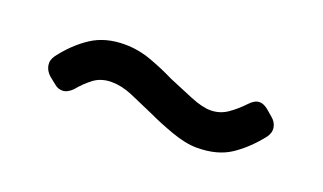

<svg xmlns="http://www.w3.org/2000/svg" viewBox="-33 -541 672 400"><g transform="rotate(20 303.0 -340.5)"><path d="M87 -288 72 -300Q62 -309 60 -320.5Q58 -332 66 -343Q91 -376 121.5 -396Q152 -416 195 -416Q225 -416 254 -405.5Q283 -395 309 -382L364 -359Q391 -348 409 -348Q430 -348 447 -360Q464 -372 478 -387Q489 -399 500 -399Q509 -399 519 -391L533 -379Q543 -371 545 -359.5Q547 -348 539 -337Q513 -304 483.5 -284.5Q454 -265 409 -265Q384 -265 352 -276.5Q320 -288 297 -299L242 -323Q218 -333 196 -333Q173 -333 157 -321Q141 -309 127 -292Q116 -281 105 -281Q95 -281 87 -288Z"/></g></svg>

Font: Higure Gothic Medium
Style: Regular
Weight: 500
Designer: Yoshimichi Ohira
Foundry: Positype
Version: Version 1.000